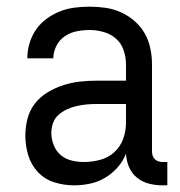

<svg xmlns="http://www.w3.org/2000/svg" viewBox="-20 -548 540 576"><path d="M202 8Q172 8 143 -1Q114 -10 93.5 -32Q73 -54 64.5 -83Q56 -112 56 -141Q56 -167 62.5 -192Q69 -217 84.5 -237Q100 -257 122 -270.5Q144 -284 168.5 -292Q193 -300 218 -303Q243 -306 269 -306H358V-355Q358 -376 351 -397Q344 -418 328 -432Q312 -446 291 -452Q270 -458 249 -458Q229 -458 209.5 -454Q190 -450 174 -439Q158 -428 149 -410Q140 -392 140 -373H62Q62 -396 68.5 -418Q75 -440 88 -459Q101 -478 119.5 -491.5Q138 -505 159 -513.5Q180 -522 203 -525Q226 -528 249 -528Q273 -528 297 -524.5Q321 -521 343 -511Q365 -501 383.5 -485Q402 -469 414 -448Q426 -427 431 -403Q436 -379 436 -355V-93Q436 -87 438 -81Q440 -75 444.5 -70.5Q449 -66 455 -64Q461 -62 467 -62H482V8H467Q447 8 427 3Q407 -2 391 -15Q375 -28 367 -47Q359 -66 358 -87Q349 -64 332.5 -45.5Q316 -27 295 -14.5Q274 -2 250 3Q226 8 202 8ZM232 -62Q256 -62 280.5 -68.5Q305 -75 323 -91.5Q341 -108 349.5 -131.5Q358 -155 358 -180V-236H269Q254 -236 238.5 -234.5Q223 -233 208.5 -229.5Q194 -226 180 -219.5Q166 -213 155 -203Q144 -193 139 -178.5Q134 -164 134 -149Q134 -131 141 -113Q148 -95 162 -83Q176 -71 194.5 -66.5Q213 -62 232 -62Z"/></svg>

Font: Iosevka SS18
Style: Regular
Weight: 400
Monospace: yes
Designer: Belleve Invis
Foundry: Belleve Invis
Version: Version 25.1.1; ttfautohint (v1.8.4)